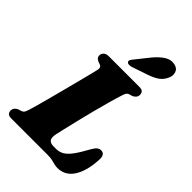

<svg xmlns="http://www.w3.org/2000/svg" viewBox="-278 -1065 1190 1190"><g transform="rotate(45 317.0 -469.5)"><path d="M362 0H45.5Q22 0 14 -9.2Q6 -18.5 6 -32.5Q6 -45.5 14 -55.5Q22 -65.5 34.5 -70.5L57 -77.5Q68.5 -82 73.2 -90.5Q78 -99 84 -117.5Q88.5 -131.5 98.8 -168Q109 -204.5 122.2 -254.2Q135.5 -304 149.5 -358Q163.5 -412 176.2 -461.2Q189 -510.5 198 -546.2Q207 -582 209.5 -594.5Q213.5 -617.5 196.5 -624L175.5 -631.5Q166 -636 159.5 -643.2Q153 -650.5 153 -661.5Q153 -678.5 164.8 -689.2Q176.5 -700 199 -700H465Q488.5 -700 496.5 -690.8Q504.5 -681.5 504.5 -667.5Q504.5 -653.5 496.2 -644Q488 -634.5 477 -629.5L453.5 -622.5Q444.5 -619 439.2 -612.2Q434 -605.5 428.5 -588Q417.5 -555.5 402.8 -502.8Q388 -450 372.5 -390Q357 -330 343.5 -274Q330 -218 320.8 -177.8Q311.5 -137.5 309 -126Q302 -91 313.2 -77Q324.5 -63 350.5 -63H373Q402 -63 425 -76.8Q448 -90.5 472 -123.2Q496 -156 527 -213Q540 -236.5 552 -245.5Q564 -254.5 576.5 -254.5Q595.5 -254.5 603.2 -242.2Q611 -230 610.5 -209.5Q606 -104 568 -44.5Q530 15 462.5 15Q447 15 433.5 11.2Q420 7.5 403.8 3.8Q387.5 0 362 0ZM393 -884Q424 -920.5 455.2 -940Q486.5 -959.5 520 -952.5Q551 -946.5 559.5 -921Q568 -895.5 555 -869.5Q541 -838 514.2 -819.8Q487.5 -801.5 445.5 -788L345.5 -754Q334 -750.5 322.8 -751.5Q311.5 -752.5 307.5 -759.5Q303.5 -767.5 308.5 -776.5Q313.5 -785.5 322 -795Z"/></g></svg>

Font: Fraunces 9pt S000 Black
Style: Italic
Weight: 900
Italic angle: -16°
Version: Version 1.000; ttfautohint (v1.8.3)